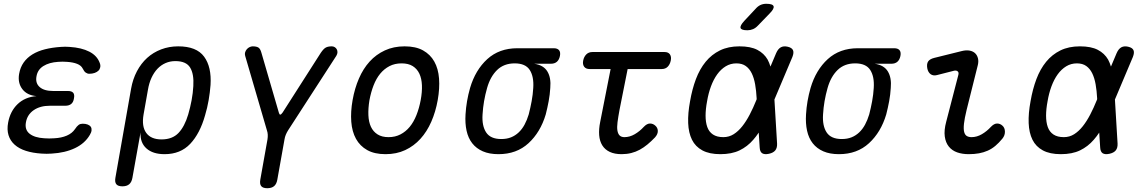

<svg xmlns="http://www.w3.org/2000/svg" viewBox="-20 -805 6040 1015"><path d="M507 -473Q512 -461 510 -450Q508 -439 500.5 -431.5Q493 -424 480.5 -419.5Q468 -415 452 -415Q447 -415 442.5 -416.5Q438 -418 433.5 -421Q429 -424 425 -429.5Q421 -435 417 -443Q409 -459 387.5 -467.5Q366 -476 334 -478Q322 -479 310.5 -479Q299 -479 287 -478Q240 -475 209.5 -456Q179 -437 173 -402Q166 -366 189.5 -345Q213 -324 261 -324H339Q359 -324 367 -314.5Q375 -305 371 -285Q368 -265 356.5 -255.5Q345 -246 325 -246H244Q192 -246 158 -222.5Q124 -199 117 -158Q110 -119 136.5 -98Q163 -77 214 -74Q227 -73 240.5 -73Q254 -73 267 -74Q305 -76 333 -88Q361 -100 376 -122Q381 -130 386 -135.5Q391 -141 395.5 -144.5Q400 -148 405.5 -149.5Q411 -151 417 -151Q433 -151 444 -146.5Q455 -142 460 -134.5Q465 -127 464 -116Q463 -105 455 -92Q429 -47 376.5 -22Q324 3 253 7Q240 8 226.5 8Q213 8 200 7Q153 4 117 -7.5Q81 -19 57.5 -40Q34 -61 25 -90.5Q16 -120 23 -157Q34 -217 73 -254.5Q112 -292 173 -297Q123 -301 98 -334Q73 -367 81 -414Q87 -449 105 -474.5Q123 -500 151.5 -517.5Q180 -535 218 -544.5Q256 -554 301 -557Q313 -558 324.5 -558Q336 -558 348 -557Q411 -553 452 -532Q493 -511 507 -473Z M627 180Q604 180 595 169Q586 158 590 135L673 -336Q682 -387 704 -428.5Q726 -470 758 -499Q790 -528 832 -544Q874 -560 922 -560Q1019 -560 1059 -505.5Q1099 -451 1093 -356Q1090 -316 1083 -275.5Q1076 -235 1064 -195Q1037 -99 985.5 -44.5Q934 10 850 10Q788 10 754 -20.5Q720 -51 723 -105L680 135Q676 158 663 169Q650 180 627 180ZM834 -68Q891 -68 923.5 -102Q956 -136 975 -200Q986 -238 993 -275.5Q1000 -313 1002 -350Q1006 -414 985 -448Q964 -482 907 -482Q879 -482 855 -471.5Q831 -461 812.5 -441.5Q794 -422 781 -394Q768 -366 762 -330L739 -200Q728 -137 753 -102.5Q778 -68 834 -68Z M1393 190Q1370 190 1361 179Q1352 168 1356 145L1394 -68Q1396 -81 1395.5 -93Q1395 -105 1391 -116L1276 -510Q1273 -520 1276 -529Q1279 -538 1285 -545Q1291 -552 1299.5 -556Q1308 -560 1316 -560Q1335 -560 1345.5 -554Q1356 -548 1362 -526L1454 -210Q1457 -199 1461.5 -199Q1466 -199 1474 -210L1676 -526Q1691 -548 1703 -554Q1715 -560 1734 -560Q1742 -560 1749 -556Q1756 -552 1760 -545Q1764 -538 1764 -529Q1764 -520 1758 -510L1503 -116Q1496 -105 1491 -93Q1486 -81 1484 -68L1446 145Q1442 168 1429 179Q1416 190 1393 190Z M2018 10Q1960 10 1921.5 -11.5Q1883 -33 1862 -71Q1841 -109 1837 -161.5Q1833 -214 1844 -276Q1855 -338 1877.5 -390Q1900 -442 1934 -479.5Q1968 -517 2014.5 -538.5Q2061 -560 2119 -560Q2178 -560 2216.5 -538.5Q2255 -517 2276 -479.5Q2297 -442 2301 -390Q2305 -338 2294 -276Q2283 -214 2260 -161.5Q2237 -109 2202.5 -71Q2168 -33 2122 -11.5Q2076 10 2018 10ZM2034 -80Q2069 -80 2097 -94.5Q2125 -109 2146 -134.5Q2167 -160 2181.5 -196.5Q2196 -233 2204 -276Q2212 -319 2210.5 -354.5Q2209 -390 2197 -415.5Q2185 -441 2162 -455.5Q2139 -470 2103 -470Q2067 -470 2039 -455.5Q2011 -441 1990 -415.5Q1969 -390 1955 -354Q1941 -318 1933 -275Q1926 -232 1927.5 -196Q1929 -160 1941 -134.5Q1953 -109 1976 -94.5Q1999 -80 2034 -80Z M2892 -468H2804Q2853 -461 2873.5 -427.5Q2894 -394 2889 -340Q2887 -305 2880.5 -270Q2874 -235 2865 -200Q2837 -106 2774 -48Q2711 10 2615 10Q2567 10 2532.5 -5Q2498 -20 2476.5 -47.5Q2455 -75 2446.5 -114Q2438 -153 2441 -200Q2443 -235 2449 -270Q2455 -305 2465 -340Q2493 -435 2556 -492.5Q2619 -550 2715 -550H2907Q2927 -550 2935.5 -539.5Q2944 -529 2940 -509Q2936 -489 2924 -478.5Q2912 -468 2892 -468ZM2630 -70Q2659 -70 2681.5 -79Q2704 -88 2722 -105Q2740 -122 2753 -146Q2766 -170 2775 -200Q2784 -235 2790.5 -270Q2797 -305 2799 -340Q2803 -400 2780.5 -435Q2758 -470 2701 -470Q2644 -470 2608 -435Q2572 -400 2555 -340Q2545 -305 2539 -270Q2533 -235 2531 -200Q2527 -140 2550 -105Q2573 -70 2630 -70Z M3493 -530Q3513 -530 3521.5 -517.5Q3530 -505 3526 -485Q3522 -465 3510 -452.5Q3498 -440 3478 -440H3298L3255 -224Q3248 -186 3244.5 -159Q3241 -132 3244 -114.5Q3247 -97 3256 -88.5Q3265 -80 3281 -80Q3309 -80 3335.5 -95.5Q3362 -111 3383 -134Q3400 -152 3416 -152Q3432 -152 3444 -141Q3457 -130 3457.5 -113Q3458 -96 3443 -79Q3423 -58 3403 -41.5Q3383 -25 3362 -13.5Q3341 -2 3317 4Q3293 10 3266 10Q3229 10 3203.5 -2Q3178 -14 3164 -36.5Q3150 -59 3147.5 -90.5Q3145 -122 3153 -161L3208 -440H3097Q3077 -440 3068 -452.5Q3059 -465 3063 -485Q3067 -505 3079.5 -517.5Q3092 -530 3112 -530Z M3987 -670Q3975 -657 3961 -651Q3947 -645 3931 -645Q3899 -645 3895 -657Q3891 -669 3915 -695L3974 -758Q3986 -772 4000 -778.5Q4014 -785 4031 -785Q4065 -785 4069.5 -772Q4074 -759 4048 -733ZM4088 -46Q4089 -23 4078.5 -10Q4068 3 4045 8Q4021 13 4009 5Q3997 -3 3996 -26L3991 -104Q3977 -83 3962 -66Q3931 -30 3889.5 -10Q3848 10 3788 10Q3730 10 3693 -10Q3656 -30 3638 -66.5Q3620 -103 3618 -154.5Q3616 -206 3628 -270Q3639 -334 3659 -387Q3679 -440 3710.5 -478.5Q3742 -517 3786 -538.5Q3830 -560 3889 -560Q3948 -560 3983.5 -541.5Q4019 -523 4038 -490Q4047 -473 4053 -453L4083 -524Q4093 -547 4108 -555Q4123 -563 4144 -558Q4166 -553 4172 -540Q4178 -527 4169 -504L4074 -279ZM3980 -280V-285Q3978 -325 3972 -359Q3966 -393 3954 -417.5Q3942 -442 3922.5 -456Q3903 -470 3873 -470Q3842 -470 3816.5 -454.5Q3791 -439 3771.5 -412Q3752 -385 3738.5 -348.5Q3725 -312 3718 -270Q3710 -228 3710 -193.5Q3710 -159 3719 -133.5Q3728 -108 3749 -94Q3770 -80 3804 -80Q3834 -80 3858.5 -95.5Q3883 -111 3904 -137.5Q3925 -164 3943.5 -199.5Q3962 -235 3978 -275Z M4692 -468H4604Q4653 -461 4673.5 -427.5Q4694 -394 4689 -340Q4687 -305 4680.5 -270Q4674 -235 4665 -200Q4637 -106 4574 -48Q4511 10 4415 10Q4367 10 4332.5 -5Q4298 -20 4276.5 -47.5Q4255 -75 4246.5 -114Q4238 -153 4241 -200Q4243 -235 4249 -270Q4255 -305 4265 -340Q4293 -435 4356 -492.5Q4419 -550 4515 -550H4707Q4727 -550 4735.5 -539.5Q4744 -529 4740 -509Q4736 -489 4724 -478.5Q4712 -468 4692 -468ZM4430 -70Q4459 -70 4481.5 -79Q4504 -88 4522 -105Q4540 -122 4553 -146Q4566 -170 4575 -200Q4584 -235 4590.5 -270Q4597 -305 4599 -340Q4603 -400 4580.5 -435Q4558 -470 4501 -470Q4444 -470 4408 -435Q4372 -400 4355 -340Q4345 -305 4339 -270Q4333 -235 4331 -200Q4327 -140 4350 -105Q4373 -70 4430 -70Z M4933 -408Q4913 -403 4899.5 -413Q4886 -423 4882 -444Q4878 -467 4886.5 -480Q4895 -493 4919 -499L5064 -535Q5088 -541 5106 -537.5Q5124 -534 5135 -523.5Q5146 -513 5150 -496.5Q5154 -480 5149 -460L5090 -224Q5079 -179 5076 -151Q5073 -123 5077 -107.5Q5081 -92 5091 -86Q5101 -80 5116 -80Q5144 -80 5170.5 -95.5Q5197 -111 5218 -134Q5235 -152 5251 -152Q5267 -152 5279 -141Q5292 -130 5292.5 -109.5Q5293 -89 5279 -72Q5261 -50 5242 -34Q5223 -18 5201.5 -8.5Q5180 1 5155.5 5.5Q5131 10 5101 10Q5067 10 5040 0.5Q5013 -9 4996 -30Q4979 -51 4974.5 -83.5Q4970 -116 4982 -161L5046 -408Q5050 -422 5042.5 -428Q5035 -434 5023 -431Z M5888 -46Q5889 -23 5878.5 -10Q5868 3 5845 8Q5821 13 5809 5Q5797 -3 5796 -26L5791 -104Q5777 -83 5762 -66Q5731 -30 5689.5 -10Q5648 10 5588 10Q5530 10 5493 -10Q5456 -30 5438 -66.5Q5420 -103 5418 -154.5Q5416 -206 5428 -270Q5439 -334 5459 -387Q5479 -440 5510.5 -478.5Q5542 -517 5586 -538.5Q5630 -560 5689 -560Q5748 -560 5783.5 -541.5Q5819 -523 5838 -490Q5847 -473 5853 -453L5883 -524Q5893 -547 5908 -555Q5923 -563 5944 -558Q5966 -553 5972 -540Q5978 -527 5969 -504L5874 -279ZM5780 -280V-285Q5778 -325 5772 -359Q5766 -393 5754 -417.5Q5742 -442 5722.5 -456Q5703 -470 5673 -470Q5642 -470 5616.5 -454.5Q5591 -439 5571.5 -412Q5552 -385 5538.5 -348.5Q5525 -312 5518 -270Q5510 -228 5510 -193.5Q5510 -159 5519 -133.5Q5528 -108 5549 -94Q5570 -80 5604 -80Q5634 -80 5658.5 -95.5Q5683 -111 5704 -137.5Q5725 -164 5743.5 -199.5Q5762 -235 5778 -275Z"/></svg>

Font: Maple Mono Normal NL
Style: Italic
Weight: 400
Italic angle: -10°
Monospace: yes
Designer: subframe7536
Version: Version 7.000